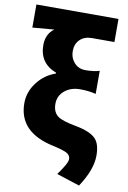

<svg xmlns="http://www.w3.org/2000/svg" viewBox="-107 -862 757 1138"><g transform="rotate(10 271.5 -292.5)"><path d="M313 169Q367 96 367 70Q367 48 345 35Q323 23 260 9Q48 -36 48 -211Q48 -281 94 -339Q136 -393 202 -416V-421Q99 -460 99 -570Q99 -635 147 -671Q54 -664 17 -660V-799H511V-660H376Q331 -660 304 -634Q277 -608 277 -564Q277 -525 301 -497Q328 -466 370 -466Q420 -466 455 -477V-338Q412 -349 360 -349Q304 -349 267 -318Q230 -287 230 -239Q230 -187 264 -164Q291 -145 373 -130Q462 -113 494 -78Q523 -47 523 22Q523 107 452 214Z"/></g></svg>

Font: KaiGen Gothic KR Heavy
Style: Heavy
Weight: 900
Designer: Ryoko NISHIZUKA  (kana & ideographs); Paul D. Hunt (Latin, Greek & Cyrillic); Wenlong ZHANG  (bopomofo); Sandoll Communi
Foundry: Adobe Systems Incorporated
Version: Version 1.002 March 28, 2018